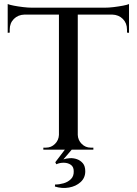

<svg xmlns="http://www.w3.org/2000/svg" viewBox="-20 -739 674 948"><path d="M364 -697V0H271V-697ZM617 -701V-667H18V-701ZM617 -670V-577L607 -578V-593Q607 -625 586.5 -645.5Q566 -666 534 -667V-670ZM617 -719V-690L495 -701Q517 -701 541.5 -704Q566 -707 587 -711Q608 -715 617 -719ZM274 -73V0H194V-10Q194 -10 200.5 -10Q207 -10 207 -10Q233 -10 251.5 -28.5Q270 -47 271 -73ZM361 -73H364Q365 -47 383.5 -28.5Q402 -10 428 -10Q428 -10 434.5 -10Q441 -10 441 -10V0H361ZM101 -670V-667Q69 -666 48.5 -645.5Q28 -625 28 -593V-578L18 -577V-670ZM18 -719Q28 -715 48.5 -711Q69 -707 94 -704Q119 -701 140 -701L18 -690ZM301 -1H335L293 48Q307 43 325 42Q343 41 360 47Q377 53 389 67Q401 81 401 107Q401 139 378 160Q355 181 320.5 187Q286 193 251 182L252 172Q273 172 294 166Q315 160 330 145.5Q345 131 344 106Q344 85 330 75Q316 65 296 64.5Q276 64 258 72Q258 72 255.5 67Q253 62 253 62Z"/></svg>

Font: Cinzel Eorzea
Style: Regular
Weight: 500
Designer: Natanael Gama
Version: Version 2.000